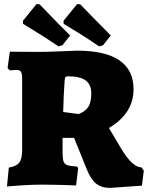

<svg xmlns="http://www.w3.org/2000/svg" viewBox="-20 -900 721 936"><path d="M403 -75 341 -228H285V-160Q285 -127 289.5 -113.5Q294 -100 308 -95Q322 -90 356 -88L361 -80L351 4Q331 3 280.5 1.5Q230 0 187 0Q141 0 86 3.5Q31 7 14 9L23 -83Q60 -89 74 -107.5Q88 -126 88 -168V-515Q88 -540 82.5 -549.5Q77 -559 62 -559Q50 -559 40 -558Q30 -557 27 -557L17 -569L28 -648L170 -647Q200 -647 266.5 -649.5Q333 -652 355 -653Q631 -653 631 -465Q631 -347 511 -276L573 -172Q599 -129 623.5 -106.5Q648 -84 670 -84L681 -68L672 5L517 16Q475 16 448.5 -5Q422 -26 403 -75ZM425 -445Q425 -488 397.5 -508Q370 -528 312 -528Q302 -528 299 -524Q296 -520 295 -506Q290 -438 288 -354L364 -344Q398 -358 411.5 -380.5Q425 -403 425 -445ZM92 -784V-799L158 -880L173 -879Q186 -866 230 -820Q274 -774 322 -727L284 -679L265 -674Q212 -710 159.5 -742.5Q107 -775 92 -784ZM290 -784V-799L356 -880L371 -879Q384 -866 428.5 -820Q473 -774 520 -727L482 -679L463 -674Q411 -710 358 -742.5Q305 -775 290 -784Z"/></svg>

Font: Alegreya SC Black
Style: Regular
Weight: 900
Designer: Juan Pablo del Peral
Foundry: Huerta Tipografica
Version: Version 2.007; ttfautohint (v1.6)